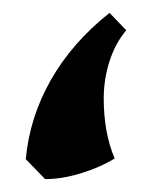

<svg xmlns="http://www.w3.org/2000/svg" viewBox="-20 -260 236 298"><path d="M176 -213Q159 -193 150 -165Q141 -137 141 -107Q141 -54 158 -14Q135 0 105.5 9Q76 18 50 18L20 -13Q26 -78 59 -136Q92 -194 150 -240Z"/></svg>

Font: Mirza SemiBold
Style: Regular
Weight: 600
Designer: Arabic design by Kourosh Beigpour, Latin design by Eduardo Tunni, engineering by Lasse Fister
Version: Version 1.0010g